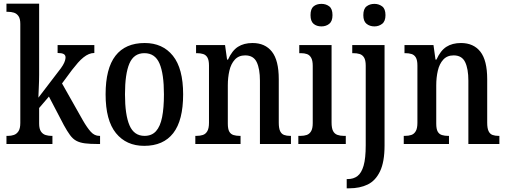

<svg xmlns="http://www.w3.org/2000/svg" viewBox="-20 -780 2748 1040"><path d="M15 0V-44H24Q40 -44 55 -49Q70 -54 80 -69Q90 -84 90 -114V-650Q90 -679 80 -693Q70 -707 55 -711.5Q40 -716 24 -716H15V-760H192V-375Q192 -362 191.5 -342Q191 -322 190 -302Q189 -282 188.5 -267.5Q188 -253 188 -251L295 -391Q312 -412 320.5 -426.5Q329 -441 332 -451.5Q335 -462 335 -469Q335 -482 324.5 -487.5Q314 -493 292 -493V-536H491V-493Q476 -493 461.5 -487Q447 -481 432 -469Q417 -457 402 -440Q387 -423 370 -401L316 -328L429 -128Q452 -88 472 -66Q492 -44 518 -44H522V0H510Q468 0 440.5 -3.5Q413 -7 394 -17Q375 -27 359.5 -48Q344 -69 326 -102L245 -257L192 -195V-111Q192 -82 202 -67.5Q212 -53 227.5 -48.5Q243 -44 258 -44H264V0Z M761 10Q664 10 608 -59Q552 -128 552 -269Q552 -409 605.5 -478Q659 -547 764 -547Q861 -547 916.5 -478Q972 -409 972 -269Q972 -128 918.5 -59Q865 10 761 10ZM763 -44Q802 -44 825 -69.5Q848 -95 858 -145Q868 -195 868 -269Q868 -380 844 -436Q820 -492 762 -492Q705 -492 681 -436Q657 -380 657 -269Q657 -158 681.5 -101Q706 -44 763 -44Z M1038 0V-44H1044Q1064 -44 1079 -49Q1094 -54 1103 -69.5Q1112 -85 1112 -115V-425Q1112 -454 1103.5 -468.5Q1095 -483 1080 -487.5Q1065 -492 1047 -492H1042V-536H1199L1210 -457H1215Q1237 -506 1269 -526.5Q1301 -547 1348 -547Q1416 -547 1453 -500Q1490 -453 1490 -351V-116Q1490 -85 1497.5 -69.5Q1505 -54 1519 -49Q1533 -44 1551 -44H1556V0H1388V-343Q1388 -407 1370.5 -443.5Q1353 -480 1308 -480Q1273 -480 1252 -457Q1231 -434 1222.5 -397Q1214 -360 1214 -318V-111Q1214 -81 1222 -67Q1230 -53 1245 -48.5Q1260 -44 1278 -44H1283V0Z M1596 0V-44H1607Q1627 -44 1641.5 -49Q1656 -54 1665 -69Q1674 -84 1674 -113V-423Q1674 -452 1665.5 -467Q1657 -482 1643 -487Q1629 -492 1610 -492H1601V-536H1776V-117Q1776 -86 1784 -70.5Q1792 -55 1807.5 -49.5Q1823 -44 1842 -44H1853V0ZM1721 -637Q1695 -637 1678.5 -651Q1662 -665 1662 -698Q1662 -732 1678.5 -745.5Q1695 -759 1721 -759Q1746 -759 1763.5 -745.5Q1781 -732 1781 -698Q1781 -665 1763.5 -651Q1746 -637 1721 -637Z M1858 240V190H1863Q1895 190 1916.5 173.5Q1938 157 1949.5 117.5Q1961 78 1961 7V-424Q1961 -454 1952 -468.5Q1943 -483 1928 -487.5Q1913 -492 1894 -492H1888V-536H2063V8Q2063 97 2038.5 148Q2014 199 1971.5 219.5Q1929 240 1872 240ZM2008 -637Q1983 -637 1965.5 -651Q1948 -665 1948 -698Q1948 -732 1965.5 -745.5Q1983 -759 2008 -759Q2032 -759 2050 -745.5Q2068 -732 2068 -698Q2068 -665 2050 -651Q2032 -637 2008 -637Z M2167 0V-44H2173Q2193 -44 2208 -49Q2223 -54 2232 -69.5Q2241 -85 2241 -115V-425Q2241 -454 2232.5 -468.5Q2224 -483 2209 -487.5Q2194 -492 2176 -492H2171V-536H2328L2339 -457H2344Q2366 -506 2398 -526.5Q2430 -547 2477 -547Q2545 -547 2582 -500Q2619 -453 2619 -351V-116Q2619 -85 2626.5 -69.5Q2634 -54 2648 -49Q2662 -44 2680 -44H2685V0H2517V-343Q2517 -407 2499.5 -443.5Q2482 -480 2437 -480Q2402 -480 2381 -457Q2360 -434 2351.5 -397Q2343 -360 2343 -318V-111Q2343 -81 2351 -67Q2359 -53 2374 -48.5Q2389 -44 2407 -44H2412V0Z"/></svg>

Font: Noto Serif Khmer Condensed Medium
Style: Regular
Weight: 500
Width: 3
Designer: Danh Hong and the Monotype Design Team
Foundry: Monotype Imaging Inc.
Version: Version 2.004